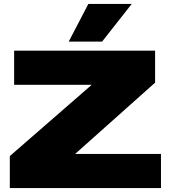

<svg xmlns="http://www.w3.org/2000/svg" viewBox="-20 -958 869 978"><path d="M30 0V-163L446 -525V-526H52V-700H770V-537L364 -175V-174H800V0ZM330 -746 430 -938H651L500 -746Z"/></svg>

Font: Georama Extended ExtraBold
Style: Regular
Weight: 800
Width: 7
Designer: Jean-Baptiste Levee
Foundry: Production Type
Version: Version 1.000